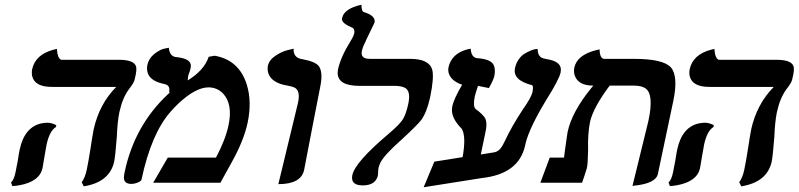

<svg xmlns="http://www.w3.org/2000/svg" viewBox="-20 -770 3365 809"><path d="M176.3 -161.1Q173.8 -149.9 167.5 -110.8Q161.1 -71.3 159.2 -62Q147 -5.4 63.5 10.3Q47.9 13.2 32.2 14.2L26.4 -1Q38.6 -11.7 45.4 -43.9Q46.4 -47.4 48.3 -59.1Q52.2 -80.6 54.7 -91.8Q60.1 -127.4 63 -140.1Q83.5 -235.8 156.2 -250.5Q168.5 -252.9 180.7 -252.9Q199.7 -252.4 217.3 -242.2L215.8 -234.9Q189 -218.8 176.3 -161.1ZM482.9 -296.9Q474.6 -256.3 472.2 -192.9Q465.8 -111.3 460.9 -87.9Q440.9 -2 333 15.1L324.2 -2Q338.4 -21.5 345.2 -53.2Q353 -90.8 360.4 -138.2Q370.1 -202.1 374.5 -224.1Q397.9 -331.1 469.7 -403.8H198.7Q127 -403.8 115.7 -448.7Q112.8 -462.4 115.2 -477.1Q128.4 -540 205.1 -560.5Q220.2 -564 219.7 -564Q222.2 -523.4 238.3 -518.1H481Q548.8 -518.1 554.2 -486.3Q555.7 -474.6 552.2 -457L546.9 -433.1Q543.5 -419.9 523.9 -395Q496.1 -357.9 482.9 -296.9Z M859.4 -530.8 884.3 -535.2Q987.3 -517.6 1020 -413.1Q1042 -341.3 1023.4 -252.9Q1007.3 -177.2 955.6 -85Q948.2 -71.3 932.1 -42.5Q916 -13.2 908.7 0H625.5L687 -106H890.1Q929.7 -180.7 942.9 -242.2Q961.9 -331.1 919.4 -376.5Q895 -401.4 858.9 -401.9Q803.7 -401.9 730 -332Q713.4 -316.4 699.2 -299.8Q617.7 -208 576.2 -13.2Q574.2 -3.9 548.8 2.9Q541 4.9 533.7 4.9Q501.5 4.9 502 -22.9Q502.4 -32.2 505.4 -45.9Q546.4 -239.3 685.1 -370.6Q692.4 -377.4 698.7 -382.8L692.4 -379.9Q697.8 -405.8 681.2 -413.1Q674.3 -416 663.6 -418Q602.5 -432.6 599.6 -477.5Q599.1 -486.3 600.6 -495.1Q606.4 -523.4 629.4 -542Q652.3 -560.5 671.9 -564.9L691.4 -568.8Q694.3 -534.7 719.2 -529.8Q778.8 -524.4 783.7 -498.5Q784.7 -490.7 783.2 -482.9Q780.3 -469.7 777.3 -463.9L778.3 -464.8Q774.4 -456.5 773.4 -452.1Q771.5 -442.9 771 -431.2Q840.3 -473.6 859.4 -530.8Z M1152.8 5.9 1235.4 -335.9Q1247.1 -387.7 1221.2 -400.9Q1210.9 -405.8 1191.9 -409.2Q1123.5 -419.9 1109.9 -463.4Q1106 -478 1108.9 -493.2Q1114.3 -517.6 1141.1 -535.4Q1168 -553.2 1192.9 -559.1L1217.3 -564.9Q1214.8 -529.3 1248.5 -521.5Q1250.5 -521 1252 -521Q1308.6 -510.7 1323.2 -491.7Q1341.8 -465.8 1329.6 -405.8Q1317.9 -346.7 1294.9 -228Q1272.5 -111.8 1261.7 -55.2Q1249.5 5.9 1152.8 5.9Z M1504.9 -556.2Q1498.5 -525.4 1529.3 -522.5Q1534.7 -522 1540.5 -522H1708.5Q1788.1 -522 1801.3 -476.1Q1809.6 -443.4 1792.5 -360.8Q1778.3 -295.4 1753.9 -263.2Q1734.4 -238.8 1671.4 -181.2Q1598.1 -116.2 1582.5 -84Q1577.6 -73.2 1575.2 -64Q1573.2 -53.2 1573.2 -43.9Q1572.8 -32.2 1571.8 -28.8Q1561.5 10.7 1509.3 11.2Q1463.4 11.2 1463.4 -20.5Q1463.4 -26.9 1464.8 -33.2Q1477.1 -87.4 1616.2 -205.1Q1666 -247.1 1679.2 -270Q1691.9 -293 1700.2 -332Q1711.9 -386.2 1686.5 -399.9Q1671.4 -407.7 1645.5 -408.2H1494.6Q1401.9 -408.2 1402.8 -464.4Q1403.3 -471.2 1404.3 -478Q1415.5 -529.3 1456.1 -595.2Q1468.8 -615.2 1472.7 -629.9Q1476.1 -649.9 1460.9 -654.8Q1420.9 -671.9 1420.9 -689.5Q1420.9 -692.4 1421.4 -693.8Q1429.7 -733.9 1502.9 -750Q1502.9 -722.7 1512.7 -719.2Q1561.5 -704.6 1558.6 -677.7Q1558.1 -675.8 1558.1 -674.8L1521 -597.7L1521.5 -597.2Q1509.3 -575.2 1504.9 -556.2Z M2060.5 -127.9Q2083 -130.9 2097.7 -157.2Q2102.1 -165 2108.4 -178.2Q2136.2 -237.8 2182.6 -308.1Q2218.3 -358.9 2223.6 -381.8Q2228.5 -408.7 2221.7 -411.1Q2139.2 -432.1 2149.9 -482.9Q2154.3 -503.9 2165.8 -520Q2177.2 -536.1 2190.4 -543.9Q2203.6 -551.8 2216.1 -556.9Q2228.5 -562 2236.8 -563L2245.1 -564Q2246.1 -533.7 2264.2 -525.9Q2272 -522.9 2283.2 -521Q2342.8 -511.7 2343.3 -477.1Q2343.3 -470.7 2342.3 -464.8Q2335.4 -434.1 2281.2 -348.1Q2211.4 -232.9 2194.8 -167Q2193.4 -161.1 2192.4 -155.8Q2165.5 -37.1 2011.7 -20Q1975.6 -14.2 1888.4 -0.5Q1801.3 13.2 1765.1 19L1810.1 -88.9L1929.2 -107.9Q1944.8 -194.8 1925.8 -227.1Q1881.8 -271.5 1884.3 -310.5Q1884.8 -317.9 1886.2 -324.2Q1893.1 -354.5 1927.2 -413.1Q1877.9 -429.7 1869.6 -465.8Q1867.7 -476.6 1869.6 -485.8Q1882.3 -544.9 1951.2 -562.5Q1951.2 -562.5 1963.4 -564.9Q1965.3 -528.8 1989.7 -524.9Q2047.9 -521.5 2060.5 -495.6Q2068.4 -477.5 2063 -450.2Q2059.1 -432.6 2040 -398.9Q2016.6 -403.8 1994.1 -408.2Q1983.9 -377.9 1980.5 -363.8Q1972.2 -321.8 1983.4 -312H1982.4Q2018.6 -285.6 2025.9 -268.1Q2032.7 -248.5 2026.9 -220.2L2005.9 -119.1Q2015.1 -120.6 2033.2 -123.5Q2051.8 -126.5 2060.5 -127.9Z M2645 13.2 2706.1 -235.8Q2709 -245.6 2712.4 -262.2Q2736.3 -374 2698.7 -398.4Q2682.1 -408.7 2653.8 -409.2H2548.8Q2479.5 -316.4 2466.3 -256.8Q2456.1 -208.5 2458 -137.2Q2457 -77.6 2452.6 -61Q2449.7 -51.8 2442.9 -30.3Q2436 -9.3 2432.6 0H2256.8L2296.4 -106H2356.4Q2357.4 -113.8 2361.3 -143.1Q2363.3 -155.8 2366.7 -181.2Q2370.6 -209.5 2371.6 -213.9Q2389.6 -297.9 2469.7 -397Q2474.6 -402.8 2480 -409.2Q2417 -409.2 2401.9 -451.2Q2396.5 -467.3 2399.9 -484.9Q2411.1 -538.6 2493.2 -559.1Q2493.2 -559.1 2506.3 -562Q2507.3 -522.9 2525.9 -522H2650.9Q2773.9 -522 2806.6 -486.3Q2838.9 -449.2 2816.9 -344.2L2752 -37.1Q2743.2 2.9 2653.3 12.2Q2653.3 12.2 2645 13.2Z M2946.8 -161.1Q2944.3 -149.9 2938 -110.8Q2931.6 -71.3 2929.7 -62Q2917.5 -5.4 2834 10.3Q2818.4 13.2 2802.7 14.2L2796.9 -1Q2809.1 -11.7 2815.9 -43.9Q2816.9 -47.4 2818.8 -59.1Q2822.8 -80.6 2825.2 -91.8Q2830.6 -127.4 2833.5 -140.1Q2854 -235.8 2926.8 -250.5Q2939 -252.9 2951.2 -252.9Q2970.2 -252.4 2987.8 -242.2L2986.3 -234.9Q2959.5 -218.8 2946.8 -161.1ZM3253.4 -296.9Q3245.1 -256.3 3242.7 -192.9Q3236.3 -111.3 3231.4 -87.9Q3211.4 -2 3103.5 15.1L3094.7 -2Q3108.9 -21.5 3115.7 -53.2Q3123.5 -90.8 3130.9 -138.2Q3140.6 -202.1 3145 -224.1Q3168.5 -331.1 3240.2 -403.8H2969.2Q2897.5 -403.8 2886.2 -448.7Q2883.3 -462.4 2885.7 -477.1Q2898.9 -540 2975.6 -560.5Q2990.7 -564 2990.2 -564Q2992.7 -523.4 3008.8 -518.1H3251.5Q3319.3 -518.1 3324.7 -486.3Q3326.2 -474.6 3322.8 -457L3317.4 -433.1Q3314 -419.9 3294.4 -395Q3266.6 -357.9 3253.4 -296.9Z"/></svg>

Font: Linux Libertine Slanted O
Style: Bold Slanted
Weight: 700
Designer: Philipp H. Poll
Foundry: Philipp H. Poll
Version: Version 5.0.0